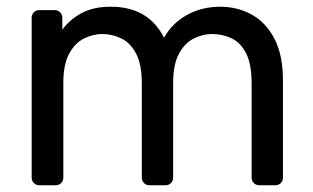

<svg xmlns="http://www.w3.org/2000/svg" viewBox="-20 -550 929 570"><path d="M97 0Q87 0 80.5 -6.5Q74 -13 74 -23V-497Q74 -507 80.5 -513.5Q87 -520 97 -520H142Q152 -520 158.5 -513.5Q165 -507 165 -497V-462Q188 -493 223 -511.5Q258 -530 307 -530Q420 -531 467 -438Q490 -480 534 -505Q578 -530 634 -530Q686 -530 728.5 -506Q771 -482 795.5 -433.5Q820 -385 820 -312V-23Q820 -13 813.5 -6.5Q807 0 797 0H750Q740 0 733.5 -6.5Q727 -13 727 -23V-303Q727 -359 711 -391Q695 -423 668 -436Q641 -449 609 -449Q583 -449 556 -436Q529 -423 511.5 -391Q494 -359 494 -303V-23Q494 -13 487.5 -6.5Q481 0 471 0H424Q414 0 407.5 -6.5Q401 -13 401 -23V-303Q401 -359 384 -391Q367 -423 340 -436Q313 -449 283 -449Q257 -449 230 -436Q203 -423 185.5 -391Q168 -359 168 -304V-23Q168 -13 161.5 -6.5Q155 0 145 0Z"/></svg>

Font: Rubik Light
Style: Regular
Weight: 400
Version: Version 2.101